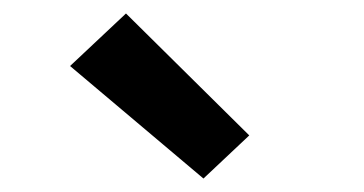

<svg xmlns="http://www.w3.org/2000/svg" viewBox="-20 -816 540 285"><path d="M282 -551 84 -718 167 -796 350 -615Z"/></svg>

Font: Iosevka Gothic
Style: Bold
Weight: 700
Monospace: yes
Designer: Belleve Invis
Foundry: Belleve Invis
Version: Version 15.5.1; ttfautohint (v1.8.4)